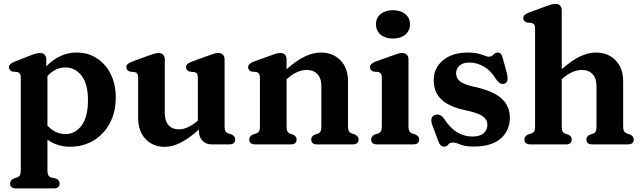

<svg xmlns="http://www.w3.org/2000/svg" viewBox="-20 -764 3400 1016"><path d="M225 -449.5V-413Q259 -448 299.2 -467Q339.5 -486 385.5 -486Q445.5 -486 492.2 -455.8Q539 -425.5 565.8 -372Q592.5 -318.5 592.5 -249Q592.5 -169.5 560.5 -110.8Q528.5 -52 473.8 -19.8Q419 12.5 351.5 12.5Q283 12.5 231 -25V137.5Q231 155.5 236 163.8Q241 172 250 175L274.5 180Q295.5 189 295.5 207Q295.5 233 263.5 233H65Q33.5 233 33.5 207Q33.5 189.5 54 180L71 175Q80.5 171.5 85.2 163.5Q90 155.5 90 137.5V-352Q90 -367.5 85.2 -374Q80.5 -380.5 71.5 -383L47 -385Q27.5 -391 27.5 -408Q27.5 -425.5 54.5 -436.5L137 -469Q172.5 -483.5 192 -483.5Q208 -483.5 216.5 -474.2Q225 -465 225 -449.5ZM326 -407Q272.5 -407 231 -361.5V-99.5Q271.5 -54.5 326 -54.5Q377.5 -54.5 411.5 -99.5Q445.5 -144.5 445.5 -234Q445.5 -320.5 411.5 -363.8Q377.5 -407 326 -407Z M711 -138.5V-352Q711 -367.5 706.2 -374Q701.5 -380.5 692.5 -382.5L668 -385Q648.5 -391 648.5 -408Q648.5 -426.5 675.5 -436.5L764 -469Q783.5 -476 796 -479.8Q808.5 -483.5 819 -483.5Q835 -483.5 843.5 -474Q852 -464.5 852 -449.5V-166Q852 -123.5 872.2 -101.5Q892.5 -79.5 926.5 -79.5Q948.5 -79.5 973.2 -90.2Q998 -101 1025 -124.5L1027 -126.5V-352Q1027 -367.5 1022.5 -374Q1018 -380.5 1008.5 -382.5L984 -385Q964.5 -391 964.5 -408Q964.5 -426.5 991.5 -436.5L1080.5 -469Q1099 -476 1111.5 -479.8Q1124 -483.5 1136 -483.5Q1151.5 -483.5 1160 -474Q1168.5 -464.5 1168.5 -449.5V-95.5Q1168.5 -77.5 1173.2 -69.5Q1178 -61.5 1187.5 -58L1204 -53Q1224.5 -43.5 1224.5 -26Q1224.5 0 1193 0H1098.5Q1070 0 1051.2 -19.5Q1032.5 -39 1032.5 -71V-78.5Q977.5 -29.5 934.2 -8.2Q891 13 852 13Q789.5 13 750.2 -28.5Q711 -70 711 -138.5Z M1496.5 -449.5V-398Q1551 -445.5 1594.5 -465.8Q1638 -486 1677 -486Q1741.5 -486 1781.5 -444.8Q1821.5 -403.5 1821.5 -335V-96Q1821.5 -77.5 1826.5 -69.5Q1831.5 -61.5 1841 -58L1857 -53Q1877.5 -43 1877.5 -26Q1877.5 0 1846 0H1657Q1627 0 1627 -26.5Q1627 -42.5 1644.5 -51L1661.5 -56.5Q1671 -60 1675.8 -68.5Q1680.5 -77 1680.5 -96V-307.5Q1680.5 -350 1659.5 -372Q1638.5 -394 1602.5 -394Q1580 -394 1554 -383.2Q1528 -372.5 1501 -348.5L1496.5 -345V-95.5Q1496.5 -76.5 1501.2 -68.2Q1506 -60 1515.5 -56.5L1531.5 -51Q1549.5 -42.5 1549.5 -26.5Q1549.5 0 1519 0H1330.5Q1299 0 1299 -26Q1299 -43.5 1319.5 -53L1336.5 -58Q1346 -61.5 1350.8 -69.5Q1355.5 -77.5 1355.5 -95.5V-352Q1355.5 -367.5 1350.8 -374Q1346 -380.5 1337 -383L1312.5 -385Q1293 -391 1293 -408Q1293 -426.5 1320 -437L1408.5 -469Q1427.5 -476 1440 -479.8Q1452.5 -483.5 1464.5 -483.5Q1480 -483.5 1488.2 -474.2Q1496.5 -465 1496.5 -449.5Z M2059 -560Q2018.5 -560 1994 -580.8Q1969.5 -601.5 1969.5 -635.5Q1969.5 -669 1994 -689.5Q2018.5 -710 2059 -710Q2100 -710 2124.8 -689.5Q2149.5 -669 2149.5 -635.5Q2149.5 -601.5 2124.8 -580.8Q2100 -560 2059 -560ZM2141.5 -449.5V-95.5Q2141.5 -77.5 2146.5 -69.5Q2151.5 -61.5 2160.5 -58L2177 -53Q2198 -43.5 2198 -26Q2198 0 2166.5 0H1975.5Q1944 0 1944 -26Q1944 -43.5 1964.5 -53L1981.5 -58Q1991 -61.5 1995.8 -69.5Q2000.5 -77.5 2000.5 -95.5V-352Q2000.5 -367.5 1995.8 -374Q1991 -380.5 1982 -383L1957.5 -385Q1938 -391 1938 -408Q1938 -426.5 1965 -437L2053.5 -469Q2073 -476.5 2085.5 -480Q2098 -483.5 2108.5 -483.5Q2124.5 -483.5 2133 -474.2Q2141.5 -465 2141.5 -449.5Z M2463.5 -433Q2429.5 -433 2411.5 -416.8Q2393.5 -400.5 2393.5 -376Q2393.5 -351 2413.2 -334.5Q2433 -318 2480 -307Q2587.5 -284.5 2632.8 -243.8Q2678 -203 2678 -141.5Q2678 -73 2629.5 -30.8Q2581 11.5 2486 11.5Q2441 11.5 2416 0.8Q2391 -10 2375 -10Q2359.5 -10 2352 1Q2344.5 12 2330 12Q2310 12 2299.5 -16.5L2268 -101Q2252 -145 2281.5 -155.5Q2309 -165 2329.5 -136.5Q2360 -88 2397.8 -64.8Q2435.5 -41.5 2479 -41.5Q2519.5 -41.5 2539.2 -58.8Q2559 -76 2559 -104Q2559 -131 2535.2 -148.2Q2511.5 -165.5 2455.5 -178Q2361 -196 2318 -235.5Q2275 -275 2275 -340.5Q2275 -405 2325 -445.5Q2375 -486 2455.5 -486Q2489 -486 2510.2 -480.5Q2531.5 -475 2544.8 -469.5Q2558 -464 2567 -464Q2582.5 -464 2591.5 -475Q2600.5 -486 2614 -486Q2633.5 -486 2639.5 -459L2663 -374.5Q2667.5 -354.5 2665.2 -340Q2663 -325.5 2649 -321Q2626 -313.5 2604 -346.5Q2577 -391 2540.2 -412Q2503.5 -433 2463.5 -433Z M2952.5 -709.5V-398Q3007 -445.5 3050.5 -465.8Q3094 -486 3133 -486Q3197.5 -486 3237.5 -444.8Q3277.5 -403.5 3277.5 -335V-96Q3277.5 -78 3282.5 -69.8Q3287.5 -61.5 3297 -58L3313 -53Q3333.5 -43 3333.5 -26Q3333.5 0 3302 0H3113.5Q3083 0 3083 -26.5Q3083 -42.5 3100.5 -51L3117.5 -56.5Q3127 -60 3131.8 -68.5Q3136.5 -77 3136.5 -96V-307.5Q3136.5 -350 3115.5 -372Q3094.5 -394 3058.5 -394Q3036 -394 3010 -383.2Q2984 -372.5 2957 -348.5L2952.5 -345V-95.5Q2952.5 -76.5 2957.2 -68.2Q2962 -60 2971.5 -56.5L2988 -51Q3005.5 -42.5 3005.5 -26.5Q3005.5 0 2975 0H2786.5Q2755 0 2755 -26Q2755 -43.5 2775.5 -53L2792.5 -58Q2802 -61.5 2806.8 -69.5Q2811.5 -77.5 2811.5 -95.5V-612Q2811.5 -627.5 2806.8 -634Q2802 -640.5 2793 -642.5L2768.5 -645Q2749 -651 2749 -668Q2749 -686.5 2776 -696.5L2864.5 -729Q2883.5 -736 2896 -739.8Q2908.5 -743.5 2920.5 -743.5Q2936 -743.5 2944.2 -734Q2952.5 -724.5 2952.5 -709.5Z"/></svg>

Font: Fraunces 9pt S050 SemiBold
Style: Regular
Weight: 600
Version: Version 1.000; ttfautohint (v1.8.3)